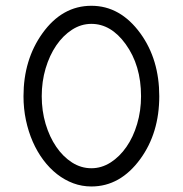

<svg xmlns="http://www.w3.org/2000/svg" viewBox="-20 -638 642 674"><path d="M300.8 -617.7Q402.3 -617.7 472.7 -521Q506.3 -474.6 522.7 -419.4Q539.1 -364.3 539.1 -300.3Q539.1 -171.4 472.7 -80.1Q402.3 16.6 300.8 16.6Q267.6 16.6 237.3 5.4Q207 -5.9 180.4 -26.6Q153.8 -47.4 132.1 -76.4Q110.4 -105.5 95 -140.6Q79.6 -175.8 71 -216.3Q62.5 -256.8 62.5 -300.3Q62.5 -428.2 128.9 -521Q198.2 -617.7 300.8 -617.7ZM420.9 -483.4Q369.6 -554.2 300.8 -554.2Q264.6 -554.2 232.9 -533.7Q201.2 -513.2 177.5 -478.5Q153.8 -443.8 140.1 -397.7Q126.5 -351.6 126.5 -300.3Q126.5 -249 140.1 -203.1Q153.8 -157.2 177.5 -122.6Q201.2 -87.9 232.9 -67.6Q264.6 -47.4 300.8 -47.4Q336.4 -47.4 368.2 -67.6Q399.9 -87.9 423.8 -122.3Q447.8 -156.7 461.4 -202.9Q475.1 -249 475.1 -300.3Q475.1 -408.7 420.9 -483.4Z"/></svg>

Font: Erica Type
Style: Regular
Weight: 400
Designer: Peter Wiegel
Foundry: Peter Wiegel
Version: Version 1.000 2010 initial release